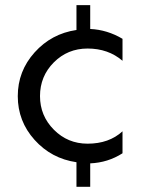

<svg xmlns="http://www.w3.org/2000/svg" viewBox="-20 -722 562 743"><path d="M318.8 -534.2Q241.7 -534.2 188.2 -480.5Q134.8 -426.8 134.8 -350.1Q134.8 -273.9 188.5 -220Q242.2 -166 318.8 -166Q401.9 -166 454.1 -213.9V-128.9Q397.9 -92.8 329.1 -89.8V1H275.9V-94.2Q178.7 -108.4 113.8 -180.7Q48.8 -252.9 48.8 -349.9Q48.8 -446.8 114 -519.3Q179.2 -591.8 275.9 -606V-702.1H329.1V-609.9Q395 -606.9 454.1 -571.8V-486.8Q398.9 -534.2 318.8 -534.2Z"/></svg>

Font: Oakes Grotesk
Style: Italic
Weight: 400
Designer: Samuel Oakes
Foundry: Samuel Oakes
Version: Version 1.0 | wf-rip DC20170320